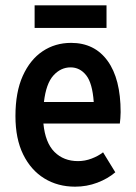

<svg xmlns="http://www.w3.org/2000/svg" viewBox="-20 -690 512 721"><path d="M38 -254Q38 -344 65.5 -405Q93 -466 140 -497.5Q187 -529 247 -529Q335 -529 384 -461.5Q433 -394 433 -269Q433 -257 432 -246Q431 -235 430 -226H143Q150 -154 184.5 -119.5Q219 -85 273 -85Q299 -85 324 -94.5Q349 -104 367 -118L413 -43Q385 -19 345.5 -4Q306 11 262 11Q197 11 146.5 -20Q96 -51 67 -110Q38 -169 38 -254ZM245 -437Q208 -437 180.5 -406.5Q153 -376 145 -307H332Q327 -378 303.5 -407.5Q280 -437 245 -437ZM110 -585V-670H380V-585Z"/></svg>

Font: Radio Canada Condensed Medium
Style: Regular
Weight: 500
Width: 3
Designer: Charles Daoud, Etienne Aubert Bonn, Alexandre Saumier Demers, Jacques Le Bailly
Foundry: Radio-Canada
Version: Version 2.104; ttfautohint (v1.8.4.7-5d5b);gftools[0.9.28.de